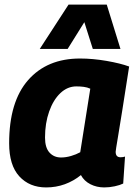

<svg xmlns="http://www.w3.org/2000/svg" viewBox="-20 -810 600 840"><path d="M436 10Q403 10 375.5 -4Q348 -18 334 -44Q302 -18 263.5 -4Q225 10 182 10Q109 10 64.5 -38.5Q20 -87 20 -183Q20 -365 103 -459.5Q186 -554 330 -554Q386 -554 446.5 -543.5Q507 -533 545 -519Q527 -403 515.5 -330.5Q504 -258 497.5 -219.5Q491 -181 488.5 -165Q486 -149 486 -146Q486 -122 507 -122Q519 -122 527 -125L519 -7Q505 0 482 5Q459 10 436 10ZM331 -144 375 -422Q362 -428 346.5 -430Q331 -432 314 -432Q275 -432 244 -402.5Q213 -373 195 -322Q177 -271 177 -208Q177 -164 196.5 -142.5Q216 -121 247 -121Q268 -121 290.5 -127.5Q313 -134 331 -144ZM154 -596 280 -790H447L507 -596H386L349 -713L276 -596Z"/></svg>

Font: Georama
Style: Bold Italic
Weight: 700
Italic angle: -9°
Designer: Jean-Baptiste Levee
Foundry: Production Type
Version: Version 1.000